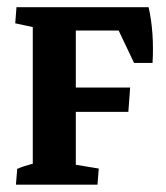

<svg xmlns="http://www.w3.org/2000/svg" viewBox="-20 -503 453 523"><path d="M23.4 0 26.9 -43Q43.5 -50.3 69.3 -57.1V-429.2L21.5 -439.5L24.9 -483.4H384.8Q392.6 -449.2 395.3 -409.9Q397.9 -370.6 395.5 -331.5H345.2L303.2 -419.9H186.5V-264.6H334.5L329.6 -198.2H186.5V-54.2L249 -43.9L245.6 0Z"/></svg>

Font: Markazi Text
Style: Bold
Weight: 700
Designer: Borna Izadpanah (Arabic designer), Fiona Ross (Arabic design director) and Florian Runge (Latin designer)
Foundry: Borna Izadpanah and Florian Runge
Version: Version 1.001; ttfautohint (v1.8.3)